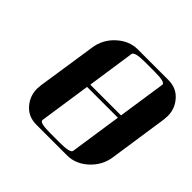

<svg xmlns="http://www.w3.org/2000/svg" viewBox="-152 -780 945 945"><g transform="rotate(45 320.5 -307.5)"><path d="M89.8 -127.9Q89.8 -136.2 91.8 -153.8L138.2 -460.9Q147 -525.4 194.8 -569.8Q244.1 -615.2 303.2 -615.2H517.1Q576.7 -615.2 611.8 -569.8Q640.1 -534.2 640.1 -486.8Q640.1 -478.5 638.2 -460.9L592.8 -153.8Q584 -90.3 535.2 -44.9Q486.3 0 426.8 0H212.9Q152.8 0 118.2 -44.9Q89.8 -80.6 89.8 -127.9ZM217.8 -38.1Q214.8 -19 287.1 -19H358.9Q430.7 -19 432.1 -38.1L472.2 -308.1H257.8ZM261.2 -327.1H475.1L512.2 -577.1Q515.1 -596.2 443.8 -596.2H372.1Q300.8 -596.2 297.9 -577.1Z"/></g></svg>

Font: Hjet
Style: Italic
Weight: 400
Designer: T. Christopher White
Version: Version 1.2